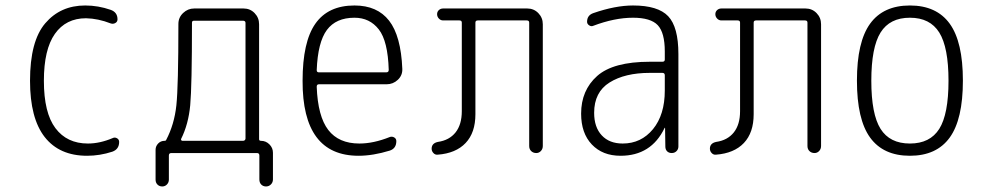

<svg xmlns="http://www.w3.org/2000/svg" viewBox="-20 -550 3540 690"><path d="M293 9.8Q193.4 9.8 140.6 -57.6Q87.9 -125 87.9 -259.8Q87.9 -402.3 142.6 -466.3Q197.3 -530.3 286.1 -530.3Q333 -530.3 377.9 -514.6Q402.3 -505.9 402.3 -480.5Q402.3 -471.7 394.5 -467.3Q386.7 -462.9 377.9 -465.8Q333 -483.4 289.1 -484.4Q216.8 -484.4 177.2 -428.2Q137.7 -372.1 137.7 -259.8Q137.7 -144.5 179.2 -89.4Q220.7 -34.2 295.9 -34.2Q338.9 -34.2 384.8 -53.7Q392.6 -57.6 400.4 -53.2Q408.2 -48.8 408.2 -40Q408.2 -13.7 383.8 -4.9Q338.9 9.8 293 9.8Z M630.9 -50.8Q629.9 -48.8 631.3 -46.4Q632.8 -43.9 635.7 -43.9H852.5Q861.3 -43.9 862.3 -51.8V-467.8Q862.3 -475.6 852.5 -475.6H677.7Q669.9 -475.6 669.9 -468.8Q669.9 -240.2 663.6 -171.9Q657.2 -103.5 630.9 -50.8ZM539.1 95.7V-11.7Q539.1 -24.4 548.3 -34.2Q557.6 -43.9 571.3 -43.9Q576.2 -43.9 577.1 -46.9Q606.4 -102.5 613.8 -171.4Q621.1 -240.2 621.1 -463.9Q621.1 -487.3 638.2 -503.4Q655.3 -519.5 677.7 -519.5H855.5Q878.9 -519.5 895 -502.9Q911.1 -486.3 911.1 -462.9V-49.8Q911.1 -43.9 918 -43.9Q935.5 -43.9 948.2 -31.2Q960.9 -18.6 960.9 -1V94.7Q960.9 105.5 953.6 112.8Q946.3 120.1 936 120.1Q925.8 120.1 918.9 113.3Q912.1 106.4 912.1 94.7V8.8Q912.1 0 903.3 0H595.7Q586.9 0 586.9 8.8V95.7Q586.9 105.5 580.1 112.8Q573.2 120.1 563 120.1Q552.7 120.1 545.9 113.3Q539.1 106.4 539.1 95.7Z M1253.9 -486.3Q1187.5 -486.3 1154.8 -442.4Q1122.1 -398.4 1118.2 -297.9Q1118.2 -290 1126 -290H1368.2Q1377 -290 1377 -298.8Q1374 -402.3 1341.3 -444.3Q1308.6 -486.3 1253.9 -486.3ZM1268.6 9.8Q1066.4 9.8 1067.4 -259.8Q1067.4 -399.4 1113.3 -464.8Q1159.2 -530.3 1253.9 -530.3Q1335.9 -530.3 1378.4 -475.6Q1420.9 -420.9 1425.8 -302.7Q1426.8 -279.3 1409.7 -263.2Q1392.6 -247.1 1369.1 -247.1H1126Q1118.2 -247.1 1118.2 -238.3Q1122.1 -131.8 1159.7 -83Q1197.3 -34.2 1271.5 -34.2Q1322.3 -34.2 1380.9 -57.6Q1388.7 -60.5 1396.5 -56.2Q1404.3 -51.8 1404.3 -43Q1404.3 -16.6 1380.9 -8.8Q1320.3 9.8 1268.6 9.8Z M1552.7 5.9Q1543.9 6.8 1537.6 0Q1531.2 -6.8 1531.2 -15.6Q1531.2 -35.2 1553.7 -40Q1594.7 -45.9 1617.2 -74.2Q1639.6 -102.5 1639.6 -150.4V-468.8Q1639.6 -476.6 1630.9 -476.6H1572.3Q1563.5 -476.6 1557.1 -483.4Q1550.8 -490.2 1550.8 -499Q1550.8 -507.8 1557.1 -513.7Q1563.5 -519.5 1572.3 -519.5H1875Q1898.4 -519.5 1914.6 -502.9Q1930.7 -486.3 1930.7 -462.9V-25.4Q1930.7 -14.6 1923.8 -7.3Q1917 0 1907.2 0Q1896.5 0 1889.2 -6.8Q1881.8 -13.7 1881.8 -25.4V-468.8Q1881.8 -476.6 1873 -476.6H1697.3Q1688.5 -476.6 1688.5 -468.8V-139.6Q1688.5 -73.2 1653.3 -36.1Q1618.2 1 1552.7 5.9Z M2315.4 -288.1Q2225.6 -288.1 2170.4 -253.4Q2115.2 -218.8 2115.2 -144.5Q2115.2 -92.8 2142.6 -63.5Q2169.9 -34.2 2217.8 -34.2Q2284.2 -34.2 2326.7 -85.9Q2369.1 -137.7 2369.1 -224.6V-279.3Q2369.1 -288.1 2360.4 -288.1ZM2210 9.8Q2145.5 9.8 2106.9 -30.8Q2068.4 -71.3 2068.4 -141.6Q2068.4 -225.6 2126 -276.9Q2183.6 -328.1 2315.4 -328.1H2360.4Q2369.1 -328.1 2369.1 -335.9V-365.2Q2369.1 -432.6 2343.8 -459.5Q2318.4 -486.3 2254.9 -486.3Q2188.5 -486.3 2111.3 -457Q2104.5 -454.1 2097.2 -459Q2089.8 -463.9 2089.8 -471.7Q2089.8 -495.1 2112.3 -502.9Q2191.4 -530.3 2254.9 -530.3Q2344.7 -530.3 2381.3 -491.7Q2418 -453.1 2418 -355.5V-23.4Q2418 -13.7 2411.1 -6.8Q2404.3 0 2394 0Q2383.8 0 2377.4 -6.3Q2371.1 -12.7 2371.1 -23.4L2370.1 -89.8Q2370.1 -90.8 2369.1 -90.8Q2368.2 -90.8 2368.2 -89.8Q2320.3 9.8 2210 9.8Z M2552.7 5.9Q2543.9 6.8 2537.6 0Q2531.2 -6.8 2531.2 -15.6Q2531.2 -35.2 2553.7 -40Q2594.7 -45.9 2617.2 -74.2Q2639.6 -102.5 2639.6 -150.4V-468.8Q2639.6 -476.6 2630.9 -476.6H2572.3Q2563.5 -476.6 2557.1 -483.4Q2550.8 -490.2 2550.8 -499Q2550.8 -507.8 2557.1 -513.7Q2563.5 -519.5 2572.3 -519.5H2875Q2898.4 -519.5 2914.6 -502.9Q2930.7 -486.3 2930.7 -462.9V-25.4Q2930.7 -14.6 2923.8 -7.3Q2917 0 2907.2 0Q2896.5 0 2889.2 -6.8Q2881.8 -13.7 2881.8 -25.4V-468.8Q2881.8 -476.6 2873 -476.6H2697.3Q2688.5 -476.6 2688.5 -468.8V-139.6Q2688.5 -73.2 2653.3 -36.1Q2618.2 1 2552.7 5.9Z M3355.5 -433.1Q3322.3 -486.3 3250 -486.3Q3177.7 -486.3 3144.5 -433.1Q3111.3 -379.9 3111.3 -259.8Q3111.3 -139.6 3144.5 -86.9Q3177.7 -34.2 3250 -34.2Q3322.3 -34.2 3355.5 -86.9Q3388.7 -139.6 3388.7 -259.8Q3388.7 -379.9 3355.5 -433.1ZM3393.1 -55.7Q3345.7 9.8 3250 9.8Q3154.3 9.8 3106.9 -55.7Q3059.6 -121.1 3059.6 -260.3Q3059.6 -399.4 3106.9 -464.8Q3154.3 -530.3 3250 -530.3Q3345.7 -530.3 3393.1 -464.8Q3440.4 -399.4 3440.4 -260.3Q3440.4 -121.1 3393.1 -55.7Z"/></svg>

Font: Rounded Mgen+ 1m light
Style: Regular
Weight: 200
Designer: [Source Han Sans]
Ryoko NISHIZUKA  (kana & ideographs); Paul D. Hunt (Latin, Greek & Cyrillic); Wenlong ZHANG  (bopomofo
Version: Version 1.059.20150602